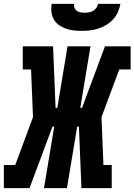

<svg xmlns="http://www.w3.org/2000/svg" viewBox="-44 -975 697 995"><path d="M-24 0V-120H35L127 -368L117 -615H74V-735H231L244 -416H253L306 -735H425L372 -416H381L500 -735H633V-615H574L482 -368L492 -120H535V0H378L365 -319H356L303 0H184L237 -319H228L109 0ZM379 -815Q358 -815 336.5 -817.5Q315 -820 296 -827Q277 -834 261 -845.5Q245 -857 235 -874.5Q225 -892 222.5 -913Q220 -934 224 -955H340Q338 -944 342 -934Q346 -924 354 -918.5Q362 -913 373 -911Q384 -909 394 -909Q405 -909 416.5 -911Q428 -913 438 -918.5Q448 -924 455 -934Q462 -944 464 -955H580Q576 -933 567 -912.5Q558 -892 542.5 -875Q527 -858 507 -846Q487 -834 465.5 -827Q444 -820 422 -817.5Q400 -815 379 -815Z"/></svg>

Font: Iosevka Slab Heavy Extended
Style: Italic
Weight: 900
Width: 7
Italic angle: -9°
Monospace: yes
Designer: Belleve Invis
Foundry: Belleve Invis
Version: Version 11.1.0; ttfautohint (v1.8.3)